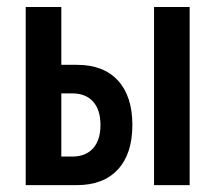

<svg xmlns="http://www.w3.org/2000/svg" viewBox="-20 -538 626 558"><path d="M54.7 0V-517.6H158.2V-349.6H203.6Q280.8 -349.6 322.8 -304Q364.7 -258.3 364.7 -174.8Q364.7 -91.3 322.8 -45.7Q280.8 0 203.6 0ZM427.7 0V-517.6H531.2V0ZM158.2 -83H189.9Q229 -83 250.5 -106.9Q272 -130.9 272 -174.8Q272 -218.8 250.5 -242.7Q229 -266.6 189.9 -266.6H158.2Z"/></svg>

Font: Cascadia Code NF
Style: Regular
Weight: 400
Monospace: yes
Designer: Aaron Bell
Foundry: Saja Typeworks
Version: Version 2404.023; ttfautohint (v1.8.4)